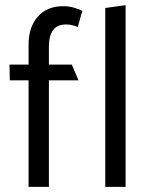

<svg xmlns="http://www.w3.org/2000/svg" viewBox="-20 -726 589 746"><path d="M17 0ZM91 -552Q91 -621 127 -661.5Q163 -702 226 -702Q247 -702 268 -696Q289 -690 300 -684L282 -621Q274 -625 261 -628Q248 -631 238 -631Q201 -631 185.5 -608Q170 -585 170 -548V-475H259L285 -414H170V0H91V-414H18L17 -475H91ZM389 0V-695L468 -706V0Z"/></svg>

Font: Palanquin
Style: Regular
Weight: 400
Designer: Pria Ravichandran
Version: Version 1.0.4